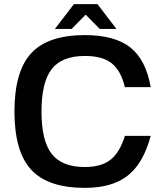

<svg xmlns="http://www.w3.org/2000/svg" viewBox="-20 -890 800 930"><path d="M585 -232H710Q675 -100 599.5 -40Q524 20 391 20Q212 20 131 -68Q50 -156 50 -350Q50 -544 131 -632Q212 -720 391 -720Q536 -720 611.5 -660Q687 -600 710 -468H585Q565 -549 520.5 -584Q476 -619 391 -619Q280 -619 230.5 -555.5Q181 -492 181 -350Q181 -208 230.5 -144.5Q280 -81 391 -81Q470 -81 515 -116Q560 -151 585 -232ZM544 -750H463L395 -819L327 -750H246L338 -870H452Z"/></svg>

Font: Fivo Sans Med
Style: Regular
Weight: 450
Designer: Alexander Slobzheninov
Foundry: Alexander Slobzheninov
Version: 1.0